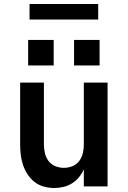

<svg xmlns="http://www.w3.org/2000/svg" viewBox="-20 -934 640 962"><path d="M252 8Q226 8 200 1Q174 -6 153.5 -22Q133 -38 118.5 -60Q104 -82 95.5 -107Q87 -132 84 -158Q81 -184 81 -210V-520H200V-210Q200 -188 205 -166.5Q210 -145 223 -127.5Q236 -110 257 -101.5Q278 -93 300 -93Q322 -93 343 -101.5Q364 -110 377 -127.5Q390 -145 395 -166.5Q400 -188 400 -210V-520H519V0H400V-86Q391 -65 376 -46.5Q361 -28 341 -15.5Q321 -3 298 2.5Q275 8 252 8ZM479 -606H351V-734H479ZM121 -606V-734H249V-606ZM128 -836V-914H472V-836Z"/></svg>

Font: Iosevka SS04 Extended
Style: Bold
Weight: 700
Width: 7
Monospace: yes
Designer: Belleve Invis
Foundry: Belleve Invis
Version: Version 19.0.0; ttfautohint (v1.8.4)